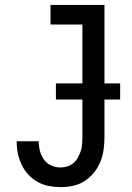

<svg xmlns="http://www.w3.org/2000/svg" viewBox="-20 -755 540 783"><path d="M227 8Q203 8 179 3.5Q155 -1 133.5 -13Q112 -25 95.5 -43Q79 -61 68.5 -83Q58 -105 53 -128.5Q48 -152 48 -177Q48 -177 48 -177.5Q48 -178 48 -179H138Q138 -179 138 -178.5Q138 -178 138 -178Q138 -158 143 -139Q148 -120 159.5 -104Q171 -88 189 -80Q207 -72 227 -72Q241 -72 255 -76.5Q269 -81 280 -90.5Q291 -100 298 -113Q305 -126 309.5 -139.5Q314 -153 315 -167.5Q316 -182 316 -196V-655H186V-735H406V-196Q406 -171 402.5 -145Q399 -119 389.5 -95.5Q380 -72 363.5 -51.5Q347 -31 325.5 -17Q304 -3 278.5 2.5Q253 8 227 8ZM208 -349V-415H470V-349Z"/></svg>

Font: Iosevka Slab Medium
Style: Regular
Weight: 500
Monospace: yes
Designer: Belleve Invis
Foundry: Belleve Invis
Version: Version 11.1.1; ttfautohint (v1.8.3)